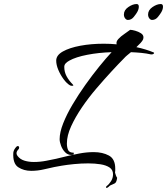

<svg xmlns="http://www.w3.org/2000/svg" viewBox="-20 -813 829 953"><path d="M333 -44Q316 -44 303 -57.5Q290 -71 283 -89.5Q276 -108 276 -122Q276 -156 293.5 -200.5Q311 -245 340 -294Q369 -343 403.5 -391.5Q438 -440 472 -482Q506 -524 534 -554Q470 -552 413 -541Q356 -530 324 -512Q313 -506 306 -498.5Q299 -491 299 -481Q299 -456 310.5 -434.5Q322 -413 342 -393L344 -390Q344 -387 338 -387Q334 -387 328 -389Q312 -398 296 -419.5Q280 -441 269.5 -466Q259 -491 259 -512Q259 -539 292 -557.5Q325 -576 378.5 -586Q432 -596 495 -596Q528 -596 559 -593Q555 -606 567.5 -619.5Q580 -633 598 -645Q616 -657 626 -665Q635 -665 651 -660.5Q667 -656 679.5 -648Q692 -640 692 -628Q692 -623 690 -617Q687 -610 678 -600Q669 -590 657 -579Q680 -574 701.5 -567.5Q723 -561 742 -553Q745 -552 745 -550Q745 -547 740 -544.5Q735 -542 729 -543Q707 -548 681.5 -550.5Q656 -553 630 -554Q620 -546 610.5 -538Q601 -530 596 -524Q570 -498 534 -459Q498 -420 459 -374.5Q420 -329 387 -280.5Q354 -232 333 -186Q312 -140 312 -101Q312 -82 318 -68.5Q324 -55 346 -55V-47Q340 -44 333 -44ZM508 120Q507 120 506.5 116.5Q506 113 510 110Q521 102 531 86.5Q541 71 541 52Q541 30 524 18.5Q507 7 479 2.5Q451 -2 418 -2Q383 -2 347.5 1.5Q312 5 286 9.5Q260 14 250 16Q230 20 198.5 27.5Q167 35 135 35Q98 35 70.5 17Q43 -1 46 -55Q48 -72 64 -87Q65 -88 68 -88Q75 -88 75 -80Q75 -75 71 -71Q62 -62 62 -52Q62 -46 67 -39Q80 -22 101.5 -15.5Q123 -9 148 -9Q179 -9 209.5 -15Q240 -21 259 -25Q276 -29 306.5 -36.5Q337 -44 373.5 -51Q410 -58 445 -58Q489 -58 520.5 -41Q552 -24 552 24Q552 28 552 33.5Q552 39 551 44Q556 61 558.5 65Q561 69 561.5 69.5Q562 70 560 78Q557 94 548 98Q539 102 528 107Q524 109 519.5 114Q515 119 508 120ZM735 -714Q727 -714 721 -722Q715 -730 715 -741Q715 -763 737 -778Q759 -793 778 -793Q789 -793 789 -780Q789 -767 781 -753Q776 -744 764 -729Q752 -714 735 -714ZM615 -714Q607 -714 601 -722Q595 -730 595 -741Q595 -763 617 -778Q639 -793 658 -793Q669 -793 669 -780Q669 -767 661 -753Q656 -744 644 -729Q632 -714 615 -714Z"/></svg>

Font: The Nautigal
Style: Bold
Weight: 700
Designer: Robert E. Leuschke
Foundry: Robert E. Leuschke
Version: Version 1.100; ttfautohint (v1.8.3)